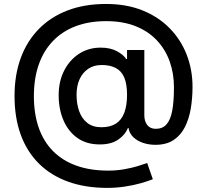

<svg xmlns="http://www.w3.org/2000/svg" viewBox="-20 -730 1023 949"><path d="M510.3 198.7Q401.9 198.7 316.7 168Q231.4 137.2 172.4 78.6Q113.3 20 82.5 -64.2Q51.8 -148.4 51.8 -255.4Q51.8 -359.4 82.5 -443.1Q113.3 -526.9 171.9 -586.7Q230.5 -646.5 314.2 -678.5Q397.9 -710.4 503.9 -710.4Q605.5 -710.4 684.6 -678.5Q763.7 -646.5 818.8 -590.1Q874 -533.7 902.8 -459.5Q931.6 -385.3 931.6 -301.3Q931.6 -244.6 922.9 -193.1Q914.1 -141.6 893.6 -101.3Q873 -61 837.6 -37.6Q802.2 -14.2 748 -14.2Q716.3 -14.2 687.5 -23.7Q658.7 -33.2 639.2 -51.8Q619.6 -70.3 615.2 -97.2H612.3Q599.1 -64 564.5 -40Q529.8 -16.1 473.1 -16.1Q407.7 -16.1 362.5 -48.1Q317.4 -80.1 293.7 -135.3Q270 -190.4 270 -259.3Q270 -328.1 297.1 -381.1Q324.2 -434.1 371.1 -464.4Q418 -494.6 477.5 -494.6Q524.9 -494.6 557.6 -477.1Q590.3 -459.5 604 -438H607.9V-482.9H693.4V-159.7Q693.4 -130.9 707.8 -112.1Q722.2 -93.3 750 -93.3Q783.7 -93.3 803.2 -115.5Q822.8 -137.7 831.3 -183.1Q839.8 -228.5 839.8 -298.8Q839.8 -367.2 818.6 -426.5Q797.4 -485.8 755.1 -530.8Q712.9 -575.7 650.1 -600.6Q587.4 -625.5 504.9 -625.5Q419.9 -625.5 353.8 -600.3Q287.6 -575.2 241.5 -527.1Q195.3 -479 171.4 -410.4Q147.5 -341.8 147.5 -254.9Q147.5 -167.5 171.4 -98.9Q195.3 -30.3 242.4 17.1Q289.6 64.5 357.9 88.9Q426.3 113.3 515.1 113.3Q555.7 113.3 593.3 106.7Q630.9 100.1 660.6 91.1Q690.4 82 707.5 75.7L735.4 155.8Q712.9 165 677 175.3Q641.1 185.5 597.9 192.1Q554.7 198.7 510.3 198.7ZM481 -101.1Q524.9 -101.1 553 -119.1Q581.1 -137.2 594.5 -173.1Q607.9 -209 607.9 -261.7Q607.9 -315.4 593.8 -347.7Q579.6 -379.9 551.5 -394.3Q523.4 -408.7 482.9 -408.7Q443.4 -408.7 415.5 -389.6Q387.7 -370.6 373 -337.6Q358.4 -304.7 358.4 -261.7Q358.4 -216.8 371.3 -180.4Q384.3 -144 411.4 -122.6Q438.5 -101.1 481 -101.1Z"/></svg>

Font: Inter 18pt Medium
Style: Regular
Weight: 500
Designer: Rasmus Andersson
Foundry: rsms
Version: Version 4.001;git-66647c0bb